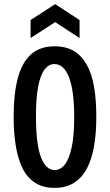

<svg xmlns="http://www.w3.org/2000/svg" viewBox="-20 -896 533 929"><path d="M244 13Q188 13 150 -11.5Q112 -36 89.5 -81Q67 -126 56.5 -189.5Q46 -253 46 -329Q46 -443 66.5 -519Q87 -595 130.5 -633.5Q174 -672 244 -672Q299 -672 337 -649.5Q375 -627 399.5 -583.5Q424 -540 435 -476.5Q446 -413 446 -330Q446 -251 435 -188Q424 -125 400 -80Q376 -35 337.5 -11Q299 13 244 13ZM244 -73Q272 -73 293 -99Q314 -125 326.5 -181.5Q339 -238 339 -329Q339 -417 327.5 -473.5Q316 -530 294.5 -558Q273 -586 243 -586Q217 -586 197 -561.5Q177 -537 165.5 -481.5Q154 -426 154 -334Q154 -262 160.5 -212.5Q167 -163 179.5 -132Q192 -101 208.5 -87Q225 -73 244 -73ZM128 -712V-799L247 -876L365 -799V-712L247 -789Z"/></svg>

Font: Bricolage Grotesque 24pt Condensed Medium
Style: Regular
Weight: 500
Width: 3
Designer: Mathieu Triay
Foundry: Atelier Triay
Version: Version 1.001;gftools[0.9.33.dev8+g029e19f]